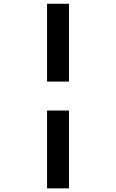

<svg xmlns="http://www.w3.org/2000/svg" viewBox="-20 -865 626 1036"><path d="M233.9 151.4H352.1V-268.6H233.9ZM233.9 -424.8H352.1V-844.7H233.9Z"/></svg>

Font: Cascadia Code PL SemiBold
Style: Regular
Weight: 600
Monospace: yes
Designer: Aaron Bell
Foundry: Saja Typeworks
Version: Version 2404.023